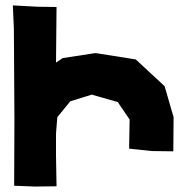

<svg xmlns="http://www.w3.org/2000/svg" viewBox="-20 -682 687 708"><path d="M27.3 -662.1 31.2 -575.2 33.2 -243.2 32.2 2.9 109.4 5.9 188.5 4.9 186.5 -108.4V-189.5L191.4 -250L239.3 -308.6L318.4 -333L414.1 -305.7L458 -241.2L456.1 -133.8L540 -125L619.1 -124L620.1 -250L586.9 -364.3L480.5 -462.9L332 -486.3L210.9 -467.8L186.5 -451.2L188.5 -656.2L119.1 -657.2Z"/></svg>

Font: MaokenAssortedSans-TC
Style: Regular
Weight: 500
Version: Version 0.83